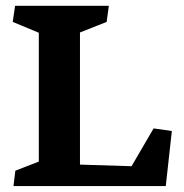

<svg xmlns="http://www.w3.org/2000/svg" viewBox="-20 -627 620 647"><path d="M538.6 0 559.1 -185.5 497.6 -194.3 423.3 -66.9 249.5 -72.3V-517.6L339.4 -553.2L346.7 -607.4H30.8L22.9 -553.2L110.8 -516.6V-82.5L31.7 -51.8L25.4 0Z"/></svg>

Font: Neuton
Style: Bold
Weight: 700
Designer: Brian M Zick
Foundry: Brian M Zick
Version: Version 1.560